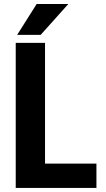

<svg xmlns="http://www.w3.org/2000/svg" viewBox="-20 -921 519 941"><path d="M200.7 -119.1H452.6V0H57.1V-710.9H200.7ZM159.7 -901.4H314.9L179.2 -750H64Z"/></svg>

Font: MAUL Condensed Bold
Style: Condensed Bold
Weight: 700
Designer: MAUL
Version: Version 1.0; 2020; ttfautohint (v1.8.3)